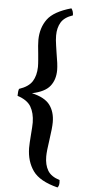

<svg xmlns="http://www.w3.org/2000/svg" viewBox="-65 -780 485 1089"><g transform="rotate(5 177.0 -235.5)"><path d="M126 65Q126 39 130 -11Q134 -59 134 -81Q133 -135 112 -170.5Q91 -206 35 -224Q35 -252 40 -264Q94 -282 114.5 -315Q135 -348 136 -397Q136 -414 134 -437Q132 -460 131 -471Q125 -523 125 -551Q126 -620 161.5 -668.5Q197 -717 296 -745Q308 -730 308 -706Q260 -690 241.5 -659Q223 -628 223 -584Q223 -559 228 -527.5Q233 -496 234 -487Q246 -421 246 -389Q246 -334 217 -297.5Q188 -261 115 -246Q189 -229 218 -190Q247 -151 247 -92Q247 -60 237 8Q227 74 227 104Q227 152 246 184Q265 216 314 231Q315 236 315 246Q315 264 306 274Q203 248 165 194.5Q127 141 126 65Z"/></g></svg>

Font: Vollkorn SC SemiBold
Style: Regular
Weight: 600
Designer: Friedrich Althausen
Foundry: Friedrich Althausen
Version: Version 4.015